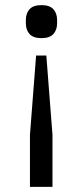

<svg xmlns="http://www.w3.org/2000/svg" viewBox="-20 -548 324 750"><path d="M97 182V-21L121 -331H161L185 -21V182ZM142 -399Q110 -399 95.5 -415Q81 -431 81 -457V-470Q81 -496 95.5 -512Q110 -528 142 -528Q174 -528 188.5 -512Q203 -496 203 -470V-457Q203 -431 188.5 -415Q174 -399 142 -399Z"/></svg>

Font: IBM Plex Sans Thai
Style: Regular
Weight: 400
Designer: Mike Abbink, Paul van der Laan, Pieter van Rosmalen, Ben Mitchell, Mark Frömberg
Foundry: Bold Monday
Version: Version 1.2